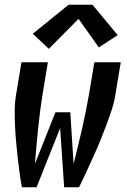

<svg xmlns="http://www.w3.org/2000/svg" viewBox="-20 -794 540 814"><path d="M73 0Q67 -32 62.5 -65Q58 -98 54.5 -130.5Q51 -163 48 -196Q45 -229 43.5 -262.5Q42 -296 42.5 -330Q43 -364 49 -398L71 -530H183L161 -398Q149 -323 141.5 -248.5Q134 -174 128 -99L215 -318H278L292 -99Q311 -174 328 -248.5Q345 -323 358 -398L380 -530H492L470 -398Q465 -363 454 -329.5Q443 -296 430.5 -262.5Q418 -229 404.5 -196Q391 -163 376 -130.5Q361 -98 346 -65Q331 -32 315 0H252L235 -251L135 0ZM187 -587 119 -651 271 -774H372L479 -645L399 -593L313 -714Z"/></svg>

Font: Iosevka Curly Oblique
Style: Bold
Weight: 700
Italic angle: -9°
Monospace: yes
Designer: Belleve Invis
Foundry: Belleve Invis
Version: Version 11.1.0; ttfautohint (v1.8.3)